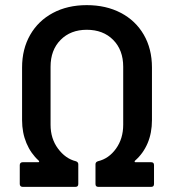

<svg xmlns="http://www.w3.org/2000/svg" viewBox="-20 -728 677 748"><path d="M57 -11V-85Q57 -90 60 -93Q63 -96 68 -96H129Q132 -96 132.5 -98Q133 -100 131 -102Q100 -130 83 -170.5Q66 -211 66 -260V-465Q66 -537 97.5 -592Q129 -647 186 -677.5Q243 -708 318 -708Q393 -708 450.5 -678Q508 -648 540 -593Q572 -538 572 -465V-260Q572 -210 555 -170Q538 -130 506 -102Q504 -100 504.5 -98Q505 -96 508 -96H569Q580 -96 580 -85V-11Q580 0 569 0H363Q352 0 352 -11V-88Q352 -97 362 -100Q404 -110 432 -149Q460 -188 460 -242V-468Q460 -533 421 -572.5Q382 -612 318 -612Q255 -612 216 -572.5Q177 -533 177 -468V-242Q177 -188 206 -149Q235 -110 275 -100Q285 -97 285 -88V-11Q285 0 274 0H68Q63 0 60 -3Q57 -6 57 -11Z"/></svg>

Font: Barlow GEO Semi Bold
Style: Regular
Weight: 600
Designer: Jeremy Tribby
Foundry: Tribby Type
Version: Version 1.408